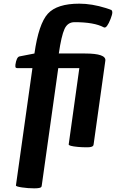

<svg xmlns="http://www.w3.org/2000/svg" viewBox="-20 -788 633 1048"><path d="M77 -416Q64 -416 64 -424V-434Q70 -476 86 -480L168 -496Q191 -658 241 -713Q291 -768 413 -768Q481 -768 558 -744Q583 -736 586 -734H587Q593 -730 593 -719.5Q593 -709 583.5 -684.5Q574 -660 564.5 -647Q555 -634 546 -639Q494 -667 387 -667Q349 -667 332 -629.5Q315 -592 301 -496H444Q560 -496 555 -457L491 0Q490 6 488 8Q482 16 455 16Q428 16 406 14Q353 9 355 0L413 -416H298L208 224Q207 230 206 232Q201 240 167 240Q133 240 99.5 235Q66 230 67 224L157 -416Z"/></svg>

Font: Chau Philomene One
Style: Italic
Weight: 400
Designer: Vicente Lamonaca
Foundry: TipoType
Version: Version 1.002